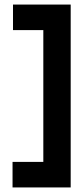

<svg xmlns="http://www.w3.org/2000/svg" viewBox="-20 -623 350 842"><path d="M35 199V87H170V-491H37V-603H290V199Z"/></svg>

Font: Darker Grotesque ExtraBold
Style: Regular
Weight: 800
Designer: Gabriel Lam
Foundry: TypeRant
Version: Version 1.000;gftools[0.9.28]